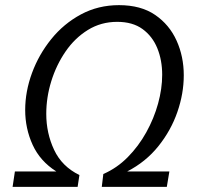

<svg xmlns="http://www.w3.org/2000/svg" viewBox="-20 -727 815 747"><path d="M29 0 38 -60H199Q136 -100 107 -163.5Q78 -227 78 -299Q78 -371 104.5 -443Q131 -515 179.5 -575Q228 -635 295 -671Q362 -707 443 -707Q528 -707 583.5 -669Q639 -631 667 -569Q695 -507 695 -434Q695 -363 670 -291Q645 -219 596 -158Q547 -97 475 -60H639L629 0H376L382 -50Q435 -73 477 -115.5Q519 -158 549 -212Q579 -266 595 -324Q611 -382 611 -436Q611 -493 592 -539.5Q573 -586 534.5 -614Q496 -642 436 -642Q373 -642 322 -610.5Q271 -579 235 -526.5Q199 -474 179.5 -411Q160 -348 160 -284Q160 -209 190.5 -144Q221 -79 289 -46L282 0Z"/></svg>

Font: Bitter
Style: Italic
Weight: 400
Italic angle: -9°
Designer: Sol Matas, and Bitter project Authors
Foundry: Sol Matas
Version: Version 2.001